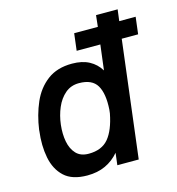

<svg xmlns="http://www.w3.org/2000/svg" viewBox="-106 -792 825 893"><g transform="rotate(-15 306.5 -345.0)"><path d="M317 -645H431L437 -700H541L534 -645H613L603 -563H524L455 0H352L359 -58Q331 -25 293 -7.5Q255 10 206 10Q133 10 95 -25.5Q57 -61 45.5 -120Q34 -179 43 -249V-250V-252Q53 -323 78.5 -381.5Q104 -440 151 -475.5Q198 -511 270 -511Q319 -511 352.5 -493Q386 -475 406 -442L421 -563H307ZM278 -415Q239 -415 211.5 -391.5Q184 -368 168 -330.5Q152 -293 147 -250Q142 -206 149 -169Q156 -132 177.5 -109Q199 -86 238 -86Q301 -86 333.5 -125Q366 -164 381 -242L383 -259Q388 -336 364.5 -375.5Q341 -415 278 -415Z"/></g></svg>

Font: Haskoy SemiBold
Style: Italic
Weight: 600
Designer: Ertekin Erdin
Foundry: Ertekin Erdin
Version: Version 2.000; ttfautohint (v1.8.4.7-5d5b)